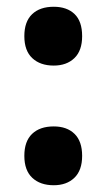

<svg xmlns="http://www.w3.org/2000/svg" viewBox="-20 -536 315 568"><path d="M52 -429Q52 -472 75 -494Q98 -516 139 -516Q178 -516 200.5 -494.5Q223 -473 223 -429Q223 -386 200 -364Q177 -342 139 -342Q99 -342 75.5 -364Q52 -386 52 -429ZM52 -75Q52 -118 75 -140Q98 -162 139 -162Q178 -162 200.5 -140Q223 -118 223 -75Q223 -32 200 -10Q177 12 139 12Q99 12 75.5 -10Q52 -32 52 -75Z"/></svg>

Font: Noto Sans Armenian Condensed ExtraBold
Style: Regular
Weight: 800
Width: 3
Designer: Monotype Design Team
Foundry: Monotype Imaging Inc.
Version: Version 2.008; ttfautohint (v1.8.4.7-5d5b)